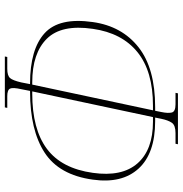

<svg xmlns="http://www.w3.org/2000/svg" viewBox="-1 -753 754 792"><g transform="rotate(90 376.0 -357.0)"><path d="M213 0 215 -10H264Q292 -10 302 -21.5Q312 -33 320 -68L327 -104H324Q183 -104 117 -164Q51 -224 71 -363Q88 -483 175 -551.5Q262 -620 422 -620H437L442 -645Q448 -674 444 -689Q440 -704 410 -704H363L365 -714H575L573 -704H529Q497 -704 486.5 -689Q476 -674 470 -645L465 -620H480Q613 -620 675.5 -551.5Q738 -483 721 -363Q702 -224 609.5 -164Q517 -104 358 -104H355L348 -68Q340 -33 345.5 -21.5Q351 -10 377 -10H425L423 0ZM329 -113 435 -611H416Q274 -611 195 -547Q116 -483 99 -363Q80 -234 139.5 -173.5Q199 -113 320 -113ZM357 -113H366Q513 -113 594 -173.5Q675 -234 693 -363Q710 -483 654 -547Q598 -611 482 -611H463Z"/></g></svg>

Font: Noto Serif Display SemiCondensed Thin
Style: Italic
Weight: 100
Width: 4
Italic angle: -12°
Designer: Monotype Design Team
Foundry: Monotype Imaging Inc.
Version: Version 2.009